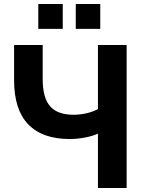

<svg xmlns="http://www.w3.org/2000/svg" viewBox="-20 -945 728 965"><path d="M329.6 -246.3Q192.9 -246.3 121.8 -320.2Q50.8 -394 50.8 -541.7V-718.8H194.6V-547.6Q194.6 -452.9 232.2 -410.5Q269.8 -368.2 349.4 -368.2Q382.1 -368.2 413.9 -375.5Q445.8 -382.8 472.2 -396.7V-718.8H616.5V0H472.2V-273.4Q445.3 -261 407 -253.7Q368.7 -246.3 329.6 -246.3ZM360.8 -925H483.9V-800H360.8ZM172.4 -925H295.4V-800H172.4Z"/></svg>

Font: Min Sans VF VF
Style: Regular
Weight: 400
Designer: Jinseong-Kim, NotoSansCJK, Nunito
Foundry: Jinseong-Kim
Version: Version 1.420;Glyphs 3.1.2 (3151)